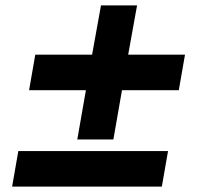

<svg xmlns="http://www.w3.org/2000/svg" viewBox="-20 -693 745 713"><path d="M267 -175 299 -358H88L111 -490H322L355 -673H489L456 -490H667L644 -358H433L401 -175ZM25 0 48 -132H604L581 0Z"/></svg>

Font: Archivo SemiExpanded Black
Style: Italic
Weight: 900
Width: 6
Italic angle: -10°
Designer: Hector Gatti
Foundry: Omnibus-Type
Version: Version 2.001